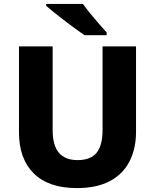

<svg xmlns="http://www.w3.org/2000/svg" viewBox="-20 -951 791 981"><path d="M675 -277Q675 -191 641.5 -126Q608 -61 541 -25.5Q474 10 373 10Q228 10 152.5 -65Q77 -140 77 -274V-714H249V-286Q249 -208 281 -170.5Q313 -133 376 -133Q444 -133 474 -171Q504 -209 504 -287V-714H675ZM404 -931Q419 -909 441.5 -881.5Q464 -854 486.5 -828.5Q509 -803 525 -785V-771H412Q393 -784 366 -803.5Q339 -823 310.5 -845Q282 -867 257 -887Q232 -907 216 -921V-931Z"/></svg>

Font: Noto Sans Syriac ExtraBold
Style: Regular
Weight: 800
Designer: Patrick Giasson and the Monotype Design Team
Foundry: Monotype Imaging Inc.
Version: Version 3.000; ttfautohint (v1.8.4.7-5d5b)